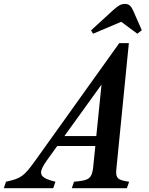

<svg xmlns="http://www.w3.org/2000/svg" viewBox="-126 -988 782 1008"><path d="M165 -34 153.5 0H-106L-94.5 -34Q-65 -40.5 -45.5 -47Q-26 -53.5 -10.5 -64.8Q5 -76 21.2 -95.2Q37.5 -114.5 60 -146L500 -761.5H550.5L484.5 -96.5Q481 -64 494 -51.8Q507 -39.5 552 -34L540 0H251L262.5 -34Q302.5 -37 323 -43.5Q343.5 -50 352 -66Q360.5 -82 363.5 -113L374.5 -221.5H174.5L119 -144.5Q89.5 -103 89.5 -82.5Q89.5 -66 106.8 -55Q124 -44 165 -34ZM212 -273.5H379.5L407 -544ZM362.5 -811 352 -828.5 465.5 -932.5Q487.5 -952.5 501.2 -960Q515 -967.5 529.5 -967.5Q545 -967.5 554.8 -959.5Q564.5 -951.5 573 -932.5L618.5 -829.5L595 -811L510.5 -873.5Z"/></svg>

Font: Libre Caslon Condensed Bold
Style: Italic
Weight: 700
Italic angle: -22.583°
Designer: Pablo Impallari, Rodrigo Fuenzalida, Katja Schimmel, Ertekin Erdin
Foundry: Pablo Impallari, Rodrigo Fuenzalida
Version: Version 2.000; ttfautohint (v1.8.4.7-5d5b);gftools[0.9.33]